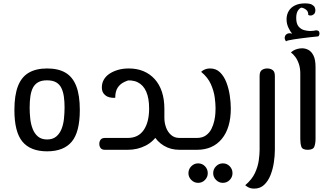

<svg xmlns="http://www.w3.org/2000/svg" viewBox="-20 -884 1932 1133"><path d="M258 9Q160 9 112.5 -48Q65 -105 65 -235Q65 -322 86 -376Q107 -430 150 -455Q193 -480 258 -480Q324 -480 366.5 -455Q409 -430 430 -376Q451 -322 451 -235Q451 -105 403.5 -48Q356 9 258 9ZM258 -61Q291 -61 311.5 -78Q332 -95 343 -122.5Q354 -150 357.5 -184Q361 -218 361 -251Q361 -284 357 -313Q353 -342 342.5 -364Q332 -386 311.5 -398Q291 -410 257 -410Q226 -410 206 -399Q186 -388 175 -367.5Q164 -347 159.5 -317Q155 -287 155 -249Q155 -217 158.5 -184Q162 -151 173 -123Q184 -95 204.5 -78Q225 -61 258 -61Z M1039 0Q987 0 946.5 -24.5Q906 -49 883 -91.5Q860 -134 860 -188V-239H950V-188Q950 -160 959.5 -133Q969 -106 989 -88Q1009 -70 1039 -70H1075V0ZM600 0Q581 0 573.5 -10.5Q566 -21 566 -35Q566 -49 573.5 -59.5Q581 -70 600 -70H734Q796 -70 828 -116.5Q860 -163 860 -244Q860 -304 843 -343Q826 -382 792.5 -398.5Q759 -415 711 -407L769 -418Q738 -412 713 -400Q688 -388 674 -366Q660 -344 660 -307Q652 -306 638.5 -307.5Q625 -309 614 -314Q601 -320 591 -333Q581 -346 581 -369Q581 -393 592.5 -413.5Q604 -434 625.5 -448.5Q647 -463 676 -471.5Q705 -480 740 -480Q788 -480 826.5 -464Q865 -448 893 -417Q921 -386 935.5 -342Q950 -298 950 -241Q950 -158 920 -104.5Q890 -51 841 -25.5Q792 0 734 0ZM1075 0V-70Q1087 -70 1091 -61Q1095 -52 1095 -35Q1095 -19 1091 -9.5Q1087 0 1075 0Z M1075 0V-70H1142Q1174 -70 1195 -85Q1216 -100 1227.5 -123Q1239 -146 1244.5 -171Q1250 -196 1251 -216.5Q1252 -237 1252 -246Q1252 -273 1247 -310Q1242 -347 1224.5 -387Q1207 -427 1167 -460Q1172 -465 1179.5 -469.5Q1187 -474 1197 -477Q1207 -480 1220 -480Q1255 -480 1278.5 -457Q1302 -434 1316 -397.5Q1330 -361 1336 -320Q1342 -279 1342 -244Q1342 -129 1289 -64.5Q1236 0 1142 0ZM1075 0Q1063 0 1059 -9.5Q1055 -19 1055 -35Q1055 -52 1059 -61Q1063 -70 1075 -70ZM1295 195Q1272 195 1255 178Q1238 161 1238 138Q1238 114 1255 97Q1272 80 1295 80Q1319 80 1335.5 97Q1352 114 1352 138Q1352 161 1335.5 178Q1319 195 1295 195ZM1149 195Q1126 195 1109 178Q1092 161 1092 138Q1092 114 1109 97Q1126 80 1149 80Q1173 80 1189.5 97Q1206 114 1206 138Q1206 161 1189.5 178Q1173 195 1149 195Z M1480 229Q1467 229 1457 226Q1447 223 1439.5 218Q1432 213 1427 209Q1467 175 1484.5 137Q1502 99 1507 62.5Q1512 26 1512 0V-436Q1512 -461 1525 -470.5Q1538 -480 1557 -480Q1576 -480 1589 -470.5Q1602 -461 1602 -436V0Q1602 35 1596 75Q1590 115 1576 150Q1562 185 1538.5 207Q1515 229 1480 229Z M1796 0Q1764 0 1758 -19Q1752 -38 1752 -64V-451Q1752 -482 1743.5 -507Q1735 -532 1722 -549Q1709 -566 1697 -574Q1701 -579 1710.5 -585Q1720 -591 1734 -595Q1748 -599 1763 -599Q1782 -599 1800 -589.5Q1818 -580 1830 -556Q1842 -532 1842 -488V-64Q1842 -38 1835 -19Q1828 0 1796 0ZM1668 -640Q1659 -652 1660 -662.5Q1661 -673 1667.5 -679.5Q1674 -686 1684 -687.5Q1694 -689 1704 -685Q1694 -696 1682.5 -719.5Q1671 -743 1671 -770Q1671 -797 1683.5 -818.5Q1696 -840 1720.5 -852Q1745 -864 1779 -864Q1808 -864 1821 -856.5Q1834 -849 1837.5 -840Q1841 -831 1841 -824Q1841 -808 1832.5 -800.5Q1824 -793 1814 -792.5Q1804 -792 1799 -796Q1800 -816 1786.5 -826.5Q1773 -837 1759 -839Q1749 -837 1738.5 -822Q1728 -807 1728 -778Q1728 -744 1742 -727.5Q1756 -711 1775.5 -706Q1795 -701 1810 -701Q1822 -701 1831 -702.5Q1840 -704 1844 -705Q1860 -705 1863.5 -696Q1867 -687 1864 -678Q1861 -669 1855 -669Q1832 -667 1807 -664Q1782 -661 1758.5 -658Q1735 -655 1715.5 -652Q1696 -649 1683 -646Q1670 -643 1668 -640Z"/></svg>

Font: El Messiri
Style: Regular
Weight: 400
Designer: Mohamed Gaber
Foundry: Kief Type Foundry
Version: Version 2.020